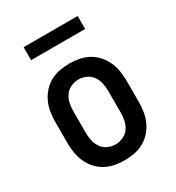

<svg xmlns="http://www.w3.org/2000/svg" viewBox="-172 -810 845 923"><g transform="rotate(-30 250.0 -349.0)"><path d="M250 8Q223 8 196 3Q169 -2 145 -15Q121 -28 102.5 -48.5Q84 -69 72.5 -94Q61 -119 56.5 -146Q52 -173 52 -200V-320Q52 -347 56.5 -374Q61 -401 72.5 -426Q84 -451 102.5 -471.5Q121 -492 145 -505Q169 -518 196 -523Q223 -528 250 -528Q277 -528 304 -523Q331 -518 355 -505Q379 -492 397.5 -471.5Q416 -451 427.5 -426Q439 -401 443.5 -374Q448 -347 448 -320V-200Q448 -173 443.5 -146Q439 -119 427.5 -94Q416 -69 397.5 -48.5Q379 -28 355 -15Q331 -2 304 3Q277 8 250 8ZM250 -80Q272 -80 292.5 -89.5Q313 -99 325.5 -117Q338 -135 342.5 -156.5Q347 -178 347 -200V-320Q347 -342 342.5 -363.5Q338 -385 325.5 -403Q313 -421 292.5 -430.5Q272 -440 250 -440Q228 -440 207.5 -430.5Q187 -421 174.5 -403Q162 -385 157.5 -363.5Q153 -342 153 -320V-200Q153 -178 157.5 -156.5Q162 -135 174.5 -117Q187 -99 207.5 -89.5Q228 -80 250 -80ZM100 -634V-706H400V-634Z"/></g></svg>

Font: Iosevka SS04 Semibold
Style: Regular
Weight: 600
Monospace: yes
Designer: Belleve Invis
Foundry: Belleve Invis
Version: Version 19.0.0; ttfautohint (v1.8.4)